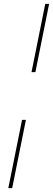

<svg xmlns="http://www.w3.org/2000/svg" viewBox="-20 -844 274 993"><path d="M163 -471H143L214 -824H234ZM43 129H23L94 -224H114Z"/></svg>

Font: Argentum Sans Thin
Style: Italic
Weight: 100
Italic angle: -11°
Designer: Julieta Ulanovsky (font), Cristiano Sobral (main changes and remaster)
Foundry: Julieta Ulanovsky (font), Cristiano Sobral (main changes and remaster)
Version: Version 2.007;June 15, 2022;FontCreator 14.0.0.2814 64-bit; 